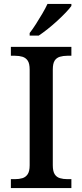

<svg xmlns="http://www.w3.org/2000/svg" viewBox="-20 -951 416 971"><path d="M35 0V-45H56Q77 -45 93.5 -50Q110 -55 120 -70Q130 -85 130 -115V-599Q130 -630 120 -644.5Q110 -659 93.5 -664Q77 -669 56 -669H35V-714H341V-669H320Q300 -669 283 -664Q266 -659 256.5 -644.5Q247 -630 247 -599V-115Q247 -85 256.5 -70Q266 -55 283 -50Q300 -45 320 -45H341V0ZM130 -784Q145 -803 161.5 -829Q178 -855 194 -882Q210 -909 220 -931H341V-921Q332 -908 313 -888Q294 -868 270 -846Q246 -824 221.5 -804.5Q197 -785 176 -771H130Z"/></svg>

Font: Noto Serif Kannada Medium
Style: Regular
Weight: 500
Version: Version 2.003